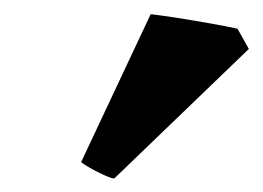

<svg xmlns="http://www.w3.org/2000/svg" viewBox="-20 -762 376 275"><path d="M143.6 -506.3Q139.2 -506.8 132.3 -509.8Q125.5 -512.7 118.4 -516.4Q111.3 -520 105.2 -523.7Q99.1 -527.3 96.2 -529.8L195.8 -741.7Q199.7 -741.2 209.2 -740Q218.8 -738.8 231.4 -736.8Q244.1 -734.9 258.3 -732.4Q272.5 -730 284.9 -727.8Q297.4 -725.6 307.1 -723.6Q316.9 -721.7 320.3 -720.7L336.4 -691.9Z"/></svg>

Font: Gentium Book Basic
Style: Bold
Weight: 700
Designer: J. Victor Gaultney and Annie Olsen
Foundry: SIL International
Version: Version 1.102; 2013; Maintenance release